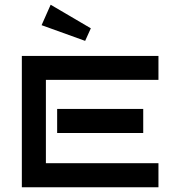

<svg xmlns="http://www.w3.org/2000/svg" viewBox="-20 -787 725 807"><path d="M646 0H71.8V-551.8H646V-451.2H172.9V-101.1H646ZM582 -228H220.2V-329.1H582ZM192.9 -767.1 361.8 -668 337.9 -615.2 154.8 -681.2Z"/></svg>

Font: Bruno Ace SC
Style: Regular
Weight: 400
Designer: Astigmatic (AOETI)
Foundry: Astigmatic (AOETI)
Version: Version 1.000